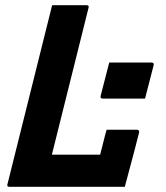

<svg xmlns="http://www.w3.org/2000/svg" viewBox="-20 -720 640 740"><path d="M401 -479H564Q575 -479 572 -468L539 -340H376Q365 -340 368 -351ZM17 0Q5 0 9 -11Q46 -158 82.5 -305.5Q119 -453 156 -600Q162 -625 168.5 -650Q175 -675 181 -700H313Q325 -700 321 -689Q286 -548 250.5 -406.5Q215 -265 180 -124H366Q372 -146 379 -175Q386 -204 391 -220H507Q518 -220 516 -209Q510 -184 499.5 -144.5Q489 -105 478.5 -65.5Q468 -26 461 0Z"/></svg>

Font: Recursive Mn Lnr St
Style: Bold Italic
Weight: 700
Italic angle: -15°
Monospace: yes
Version: Version 1.079;hotconv 1.0.112;makeotfexe 2.5.65598; ttfautoh